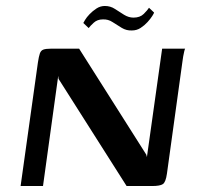

<svg xmlns="http://www.w3.org/2000/svg" viewBox="-20 -623 680 643"><path d="M49 0 107 -414Q110 -434 113.5 -444Q117 -454 125.5 -457Q134 -460 151 -460H245L470 -105L472 -97L523 -460H600Q599 -459 597 -451Q595 -443 593.5 -434Q592 -425 591 -417L539 -41Q535 -13 525.5 -6.5Q516 0 489 0H404L176 -359L175 -369L124 0ZM422 -521Q404 -520 388 -529.5Q372 -539 357 -549Q342 -559 324 -558Q306 -558 294 -547Q282 -536 277 -529L259 -546Q260 -548 265 -556.5Q270 -565 280 -575.5Q290 -586 303 -594.5Q316 -603 331 -603Q350 -603 365 -593Q380 -583 395.5 -573.5Q411 -564 427 -564Q449 -564 461.5 -576.5Q474 -589 479 -597L496 -581Q496 -579 490 -569.5Q484 -560 474 -549Q464 -538 451 -529.5Q438 -521 422 -521Z"/></svg>

Font: Genos Medium
Style: Italic
Weight: 500
Italic angle: -8°
Designer: Robert E. Leuschke
Foundry: Robert E. Leuschke
Version: Version 1.010